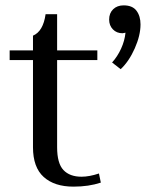

<svg xmlns="http://www.w3.org/2000/svg" viewBox="-20 -686 579 716"><path d="M504 -595Q504 -554 482.5 -505.5Q461 -457 430 -428L398 -453Q418 -475 431.5 -504.5Q445 -534 448 -564Q440 -562 437 -562Q415 -562 401 -576.5Q387 -591 387 -613Q387 -637 402 -651.5Q417 -666 441 -666Q474 -666 489 -646Q504 -626 504 -595ZM349 -39 356 -5Q311 10 254 10Q183 10 143 -26Q103 -62 103 -137V-462H16V-498H103V-553Q141 -569 150 -633H193V-498H343V-462H193V-137Q193 -77 216.5 -52Q240 -27 284 -27Q313 -27 349 -39Z"/></svg>

Font: Trirong
Style: Regular
Weight: 400
Version: Version 1.000